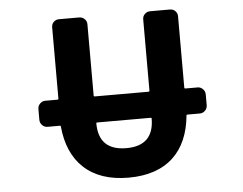

<svg xmlns="http://www.w3.org/2000/svg" viewBox="-52 -820 1105 874"><g transform="rotate(-5 500.0 -383.0)"><path d="M296.9 -79.1Q225.6 -145.5 213.9 -268.6Q213.9 -272.5 210 -272.5H153.3Q139.6 -272.5 129.4 -282.7Q119.1 -293 119.1 -307.6V-356.4Q119.1 -371.1 129.4 -381.3Q139.6 -391.6 153.3 -391.6H209Q213.9 -391.6 213.9 -395.5V-721.7Q213.9 -736.3 223.6 -746.1Q233.4 -755.9 248 -755.9H339.8Q354.5 -755.9 364.7 -746.1Q375 -736.3 375 -721.7V-395.5Q375 -391.6 378.9 -391.6H626Q629.9 -391.6 629.9 -395.5V-721.7Q629.9 -736.3 640.1 -746.1Q650.4 -755.9 665 -755.9H754.9Q769.5 -755.9 779.3 -746.1Q789.1 -736.3 789.1 -721.7V-395.5Q789.1 -391.6 793.9 -391.6H849.6Q863.3 -391.6 873.5 -381.3Q883.8 -371.1 883.8 -356.4V-307.6Q883.8 -293 873.5 -282.7Q863.3 -272.5 849.6 -272.5H793Q788.1 -272.5 788.1 -268.6Q776.4 -145.5 706.1 -79.1Q631.8 -9.8 501.5 -9.8Q371.1 -9.8 296.9 -79.1ZM380.9 -272.5Q376 -272.5 376 -269.5Q376 -144.5 502.9 -144.5Q628.9 -144.5 628.9 -269.5Q628.9 -272.5 624 -272.5Z"/></g></svg>

Font: Rounded-L Mgen+ 1mn bold
Style: Bold
Weight: 700
Designer: [Source Han Sans]
Ryoko NISHIZUKA  (kana & ideographs); Paul D. Hunt (Latin, Greek & Cyrillic); Wenlong ZHANG  (bopomofo
Version: Version 1.059.20150602